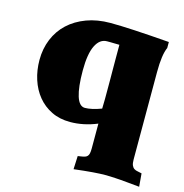

<svg xmlns="http://www.w3.org/2000/svg" viewBox="-105 -588 868 907"><g transform="rotate(15 328.5 -135.0)"><path d="M392.1 -401.9Q389.2 -401.9 382.6 -402.1Q376 -402.3 369.1 -402.3Q362.3 -402.3 355.7 -402.6Q349.1 -402.8 346.2 -402.8H331.5Q296.4 -402.8 276.4 -362.3Q256.3 -321.8 256.3 -240.2Q256.3 -158.7 270 -115.2Q283.7 -71.8 311.5 -71.8Q326.7 -71.8 346.9 -76.2Q367.2 -80.6 391.6 -89.8Q392.6 -113.8 392.6 -136.7Q392.6 -159.7 392.6 -186Q392.6 -205.6 392.6 -227.8Q392.6 -250 392.3 -276.1Q392.1 -302.2 392.1 -333.3Q392.1 -364.3 392.1 -401.9ZM486.8 209.5Q463.4 209.5 425.8 212.4Q388.2 215.3 335 221.7L337.9 156.7L353.5 154.3Q364.3 152.8 371.8 150.4Q379.4 147.9 384 142.8Q388.7 137.7 390.6 128.9Q392.6 120.1 392.6 105V-16.6Q326.2 10.7 260.7 10.7Q209.5 10.7 169.7 -8.8Q129.9 -28.3 102.3 -62Q74.7 -95.7 60.3 -140.4Q45.9 -185.1 45.9 -235.8Q45.9 -290.5 65.2 -337.4Q84.5 -384.3 120.8 -418.2Q157.2 -452.1 209 -471.4Q260.7 -490.7 325.2 -490.7Q371.1 -490.7 442.6 -486.8Q514.2 -482.9 614.3 -475.1V-445.8Q597.2 -408.7 597.2 -323.2V104Q597.2 123 601.6 132.8Q606 142.6 613.3 147.2Q620.6 151.9 630.1 153.3Q639.6 154.8 650.4 157.7L655.8 221.7L599.6 216.3Q579.6 214.4 564.2 213.1Q548.8 211.9 536.1 211.2Q523.4 210.4 511.7 210Q500 209.5 486.8 209.5Z"/></g></svg>

Font: Tienne Black
Style: Regular
Weight: 900
Designer: vernon adams
Foundry: vernon adams
Version: Version 001.001